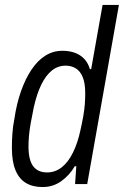

<svg xmlns="http://www.w3.org/2000/svg" viewBox="-20 -743 500 775"><path d="M152 12Q112 12 84.5 -4.5Q57 -21 42.5 -56Q28 -91 28 -146Q28 -174 30 -203.5Q32 -233 38 -263Q47 -324 64.5 -374Q82 -424 106.5 -461Q131 -498 162.5 -518Q194 -538 232 -538Q260 -538 282 -530Q304 -522 319.5 -506Q335 -490 343 -464H348L394 -723H460L332 0H283L288 -72H282Q260 -35 227 -11.5Q194 12 152 12ZM170 -47Q203 -47 229.5 -68Q256 -89 275 -128Q294 -167 305 -219Q312 -250 316.5 -276Q321 -302 322.5 -324.5Q324 -347 324 -366Q324 -407 314 -431.5Q304 -456 286 -467Q268 -478 245 -478Q214 -478 189.5 -458.5Q165 -439 146.5 -401Q128 -363 116 -308Q109 -274 104 -246Q99 -218 97 -195Q95 -172 95 -152Q95 -97 114 -72Q133 -47 170 -47Z"/></svg>

Font: Archivo Condensed Light
Style: Italic
Weight: 300
Width: 3
Italic angle: -10°
Designer: Hector Gatti
Foundry: Omnibus-Type
Version: Version 2.001